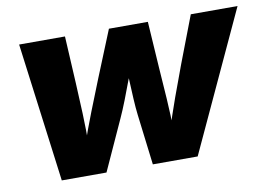

<svg xmlns="http://www.w3.org/2000/svg" viewBox="-63 -636 1023 733"><g transform="rotate(-10 448.5 -269.5)"><path d="M121.1 0 50.8 -539.1H228.5L238.3 -357.9Q241.2 -301.3 243.9 -237.5Q246.6 -173.8 245.6 -101.1H227.5Q252 -173.3 277.3 -237.3Q302.7 -301.3 325.2 -357.9L398.9 -539.1H549.8L561.5 -357.9Q565.4 -301.3 569.8 -237.5Q574.2 -173.8 574.7 -101.1H556.6Q579.6 -173.3 602.5 -237.1Q625.5 -300.8 647 -357.9L716.3 -539.1H897.5L647.9 0H474.1L450.2 -195.3Q446.8 -223.1 444.8 -259.3Q442.9 -295.4 441.2 -333Q439.5 -370.6 436.5 -401.4H465.3Q452.1 -370.6 438.2 -333Q424.3 -295.4 410.2 -259.3Q396 -223.1 383.3 -195.3L294.4 0Z"/></g></svg>

Font: Inter 18pt ExtraBold
Style: Italic
Weight: 800
Italic angle: -9.3988°
Designer: Rasmus Andersson
Foundry: rsms
Version: Version 4.001;git-66647c0bb